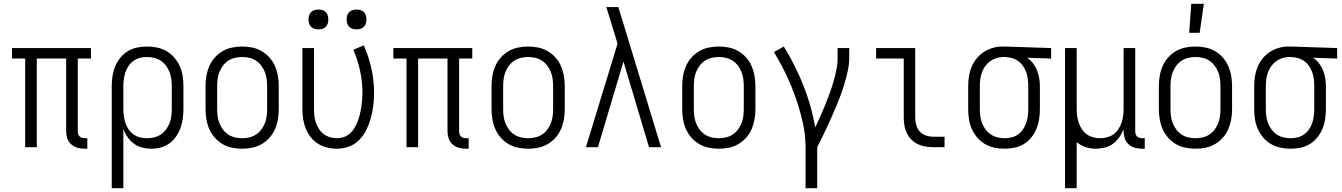

<svg xmlns="http://www.w3.org/2000/svg" viewBox="-20 -772 7040 1007"><path d="M424 8Q405 8 386.5 3Q368 -2 353.5 -15Q339 -28 333 -46.5Q327 -65 327 -84V-465H173V0H112V-465H43V-520H457V-465H388V-84Q388 -76 390 -69Q392 -62 397 -57Q402 -52 409.5 -49.5Q417 -47 424 -47H438V8Z M566 215V-320Q566 -346 570 -372.5Q574 -399 584 -423.5Q594 -448 610.5 -468.5Q627 -489 649.5 -503Q672 -517 698 -522.5Q724 -528 751 -528Q778 -528 804.5 -522.5Q831 -517 854 -503.5Q877 -490 894.5 -469.5Q912 -449 923 -424.5Q934 -400 938 -373.5Q942 -347 942 -320V-200Q942 -175 938.5 -149.5Q935 -124 926.5 -100.5Q918 -77 903.5 -56Q889 -35 868.5 -20Q848 -5 823.5 1.5Q799 8 773 8Q749 8 725.5 2Q702 -4 682.5 -18.5Q663 -33 649 -53Q635 -73 627 -96V215ZM751 -47Q770 -47 788.5 -51.5Q807 -56 823 -66.5Q839 -77 850.5 -92.5Q862 -108 869 -125.5Q876 -143 878.5 -162Q881 -181 881 -200V-320Q881 -339 878.5 -358Q876 -377 869 -394.5Q862 -412 850.5 -427.5Q839 -443 823 -453.5Q807 -464 788.5 -468.5Q770 -473 751 -473Q732 -473 714 -468.5Q696 -464 680.5 -453Q665 -442 654.5 -426.5Q644 -411 638 -393.5Q632 -376 629.5 -357.5Q627 -339 627 -320V-200Q627 -181 629.5 -162.5Q632 -144 638 -126.5Q644 -109 654.5 -93.5Q665 -78 680.5 -67Q696 -56 714 -51.5Q732 -47 751 -47Z M1250 8Q1223 8 1196.5 2.5Q1170 -3 1147 -16.5Q1124 -30 1106 -50.5Q1088 -71 1077.5 -95.5Q1067 -120 1062.5 -146.5Q1058 -173 1058 -200V-320Q1058 -347 1062.5 -373.5Q1067 -400 1077.5 -424.5Q1088 -449 1106 -469.5Q1124 -490 1147 -503.5Q1170 -517 1196.5 -522.5Q1223 -528 1250 -528Q1277 -528 1303.5 -522.5Q1330 -517 1353 -503.5Q1376 -490 1394 -469.5Q1412 -449 1422.5 -424.5Q1433 -400 1437.5 -373.5Q1442 -347 1442 -320V-200Q1442 -173 1437.5 -146.5Q1433 -120 1422.5 -95.5Q1412 -71 1394 -50.5Q1376 -30 1353 -16.5Q1330 -3 1303.5 2.5Q1277 8 1250 8ZM1250 -47Q1269 -47 1288 -51.5Q1307 -56 1323 -66.5Q1339 -77 1350.5 -92.5Q1362 -108 1369 -125.5Q1376 -143 1378.5 -162Q1381 -181 1381 -200V-320Q1381 -339 1378.5 -358Q1376 -377 1369 -394.5Q1362 -412 1350.5 -427.5Q1339 -443 1323 -453.5Q1307 -464 1288 -468.5Q1269 -473 1250 -473Q1231 -473 1212 -468.5Q1193 -464 1177 -453.5Q1161 -443 1149.5 -427.5Q1138 -412 1131 -394.5Q1124 -377 1121.5 -358Q1119 -339 1119 -320V-200Q1119 -181 1121.5 -162Q1124 -143 1131 -125.5Q1138 -108 1149.5 -92.5Q1161 -77 1177 -66.5Q1193 -56 1212 -51.5Q1231 -47 1250 -47Z M1746 8Q1720 8 1694.5 1.5Q1669 -5 1647 -19Q1625 -33 1609 -53.5Q1593 -74 1583.5 -98Q1574 -122 1570 -148Q1566 -174 1566 -200V-520H1627V-200Q1627 -182 1629 -164Q1631 -146 1637 -128.5Q1643 -111 1653 -95.5Q1663 -80 1677.5 -69Q1692 -58 1709.5 -52.5Q1727 -47 1745 -47Q1764 -47 1782.5 -53Q1801 -59 1815.5 -72Q1830 -85 1839.5 -101.5Q1849 -118 1856 -135.5Q1863 -153 1867.5 -172Q1872 -191 1875 -209.5Q1878 -228 1879.5 -247Q1881 -266 1881 -285Q1881 -344 1868.5 -401Q1856 -458 1833 -511L1888 -534Q1914 -475 1928 -412Q1942 -349 1942 -285Q1942 -252 1938 -219Q1934 -186 1925.5 -154.5Q1917 -123 1902.5 -93Q1888 -63 1865 -39Q1842 -15 1810.5 -3.5Q1779 8 1746 8ZM1850 -618Q1839 -618 1829 -621Q1819 -624 1811.5 -631.5Q1804 -639 1801 -649Q1798 -659 1798 -670Q1798 -681 1801 -691Q1804 -701 1811.5 -708.5Q1819 -716 1829 -719Q1839 -722 1850 -722Q1861 -722 1871 -719Q1881 -716 1888.5 -708.5Q1896 -701 1899 -691Q1902 -681 1902 -670Q1902 -659 1899 -649Q1896 -639 1888.5 -631.5Q1881 -624 1871 -621Q1861 -618 1850 -618ZM1650 -618Q1639 -618 1629 -621Q1619 -624 1611.5 -631.5Q1604 -639 1601 -649Q1598 -659 1598 -670Q1598 -681 1601 -691Q1604 -701 1611.5 -708.5Q1619 -716 1629 -719Q1639 -722 1650 -722Q1661 -722 1671 -719Q1681 -716 1688.5 -708.5Q1696 -701 1699 -691Q1702 -681 1702 -670Q1702 -659 1699 -649Q1696 -639 1688.5 -631.5Q1681 -624 1671 -621Q1661 -618 1650 -618Z M2424 8Q2405 8 2386.5 3Q2368 -2 2353.5 -15Q2339 -28 2333 -46.5Q2327 -65 2327 -84V-465H2173V0H2112V-465H2043V-520H2457V-465H2388V-84Q2388 -76 2390 -69Q2392 -62 2397 -57Q2402 -52 2409.5 -49.5Q2417 -47 2424 -47H2438V8Z M2750 8Q2723 8 2696.5 2.5Q2670 -3 2647 -16.5Q2624 -30 2606 -50.5Q2588 -71 2577.5 -95.5Q2567 -120 2562.5 -146.5Q2558 -173 2558 -200V-320Q2558 -347 2562.5 -373.5Q2567 -400 2577.5 -424.5Q2588 -449 2606 -469.5Q2624 -490 2647 -503.5Q2670 -517 2696.5 -522.5Q2723 -528 2750 -528Q2777 -528 2803.5 -522.5Q2830 -517 2853 -503.5Q2876 -490 2894 -469.5Q2912 -449 2922.5 -424.5Q2933 -400 2937.5 -373.5Q2942 -347 2942 -320V-200Q2942 -173 2937.5 -146.5Q2933 -120 2922.5 -95.5Q2912 -71 2894 -50.5Q2876 -30 2853 -16.5Q2830 -3 2803.5 2.5Q2777 8 2750 8ZM2750 -47Q2769 -47 2788 -51.5Q2807 -56 2823 -66.5Q2839 -77 2850.5 -92.5Q2862 -108 2869 -125.5Q2876 -143 2878.5 -162Q2881 -181 2881 -200V-320Q2881 -339 2878.5 -358Q2876 -377 2869 -394.5Q2862 -412 2850.5 -427.5Q2839 -443 2823 -453.5Q2807 -464 2788 -468.5Q2769 -473 2750 -473Q2731 -473 2712 -468.5Q2693 -464 2677 -453.5Q2661 -443 2649.5 -427.5Q2638 -412 2631 -394.5Q2624 -377 2621.5 -358Q2619 -339 2619 -320V-200Q2619 -181 2621.5 -162Q2624 -143 2631 -125.5Q2638 -108 2649.5 -92.5Q2661 -77 2677 -66.5Q2693 -56 2712 -51.5Q2731 -47 2750 -47Z M3053 0 3219 -543 3193 -628Q3185 -655 3176.5 -681.5Q3168 -708 3160 -735H3223L3257 -624L3447 0H3384L3250 -449L3116 0Z M3750 8Q3723 8 3696.5 2.5Q3670 -3 3647 -16.5Q3624 -30 3606 -50.5Q3588 -71 3577.5 -95.5Q3567 -120 3562.5 -146.5Q3558 -173 3558 -200V-320Q3558 -347 3562.5 -373.5Q3567 -400 3577.5 -424.5Q3588 -449 3606 -469.5Q3624 -490 3647 -503.5Q3670 -517 3696.5 -522.5Q3723 -528 3750 -528Q3777 -528 3803.5 -522.5Q3830 -517 3853 -503.5Q3876 -490 3894 -469.5Q3912 -449 3922.5 -424.5Q3933 -400 3937.5 -373.5Q3942 -347 3942 -320V-200Q3942 -173 3937.5 -146.5Q3933 -120 3922.5 -95.5Q3912 -71 3894 -50.5Q3876 -30 3853 -16.5Q3830 -3 3803.5 2.5Q3777 8 3750 8ZM3750 -47Q3769 -47 3788 -51.5Q3807 -56 3823 -66.5Q3839 -77 3850.5 -92.5Q3862 -108 3869 -125.5Q3876 -143 3878.5 -162Q3881 -181 3881 -200V-320Q3881 -339 3878.5 -358Q3876 -377 3869 -394.5Q3862 -412 3850.5 -427.5Q3839 -443 3823 -453.5Q3807 -464 3788 -468.5Q3769 -473 3750 -473Q3731 -473 3712 -468.5Q3693 -464 3677 -453.5Q3661 -443 3649.5 -427.5Q3638 -412 3631 -394.5Q3624 -377 3621.5 -358Q3619 -339 3619 -320V-200Q3619 -181 3621.5 -162Q3624 -143 3631 -125.5Q3638 -108 3649.5 -92.5Q3661 -77 3677 -66.5Q3693 -56 3712 -51.5Q3731 -47 3750 -47Z M4205 215V0Q4205 -66 4190 -131.5Q4175 -197 4153 -259.5Q4131 -322 4102.5 -382Q4074 -442 4039 -499L4091 -528Q4151 -431 4193.5 -324Q4236 -217 4256 -104Q4270 -133 4283 -162.5Q4296 -192 4308 -221.5Q4320 -251 4331 -281Q4342 -311 4351 -342Q4360 -373 4366.5 -404.5Q4373 -436 4373 -468V-520H4434V-468Q4434 -437 4427.5 -406Q4421 -375 4412.5 -345Q4404 -315 4393.5 -285.5Q4383 -256 4371 -227Q4359 -198 4346.5 -169.5Q4334 -141 4321 -112.5Q4308 -84 4294 -56Q4280 -28 4266 0V215Z M4874 0Q4854 0 4833 -3.5Q4812 -7 4793.5 -16Q4775 -25 4760 -40Q4745 -55 4736 -74Q4727 -93 4723.5 -113.5Q4720 -134 4720 -155V-465H4575V-520H4780V-155Q4780 -135 4785.5 -116Q4791 -97 4804 -82.5Q4817 -68 4836 -61.5Q4855 -55 4874 -55H4934V0Z M5249 8Q5222 8 5195.5 2.5Q5169 -3 5146 -16.5Q5123 -30 5105.5 -50.5Q5088 -71 5077 -95.5Q5066 -120 5062 -146.5Q5058 -173 5058 -200V-320Q5058 -346 5062 -371.5Q5066 -397 5075.5 -420.5Q5085 -444 5101.5 -464.5Q5118 -485 5139.5 -499Q5161 -513 5186 -520.5Q5211 -528 5236 -528H5250L5493 -520V-465L5367 -469Q5385 -457 5398 -440Q5411 -423 5419 -403Q5427 -383 5430.5 -362Q5434 -341 5434 -320V-200Q5434 -174 5430 -147.5Q5426 -121 5416 -96.5Q5406 -72 5389.5 -51.5Q5373 -31 5350.5 -17Q5328 -3 5302 2.5Q5276 8 5249 8ZM5249 -47Q5268 -47 5286 -51.5Q5304 -56 5319.5 -67Q5335 -78 5345.5 -93.5Q5356 -109 5362 -126.5Q5368 -144 5370.5 -162.5Q5373 -181 5373 -200V-320Q5373 -338 5371 -355.5Q5369 -373 5363.5 -389.5Q5358 -406 5348.5 -421.5Q5339 -437 5325.5 -448Q5312 -459 5295 -465Q5278 -471 5261 -472L5250 -473H5241Q5223 -473 5205 -467Q5187 -461 5172.5 -450.5Q5158 -440 5147 -424.5Q5136 -409 5130 -392Q5124 -375 5121.5 -356.5Q5119 -338 5119 -320V-200Q5119 -181 5121.5 -162Q5124 -143 5131 -125.5Q5138 -108 5149.5 -92.5Q5161 -77 5177 -66.5Q5193 -56 5211.5 -51.5Q5230 -47 5249 -47Z M5566 215V-520H5627V-200Q5627 -181 5629.5 -163Q5632 -145 5638 -127.5Q5644 -110 5654.5 -94Q5665 -78 5680 -67.5Q5695 -57 5713 -52Q5731 -47 5750 -47Q5769 -47 5787 -52Q5805 -57 5820 -67.5Q5835 -78 5845.5 -94Q5856 -110 5862 -127.5Q5868 -145 5870.5 -163Q5873 -181 5873 -200V-520H5934V-84Q5934 -76 5936 -69Q5938 -62 5943 -57Q5948 -52 5955.5 -49.5Q5963 -47 5970 -47H5984V8H5970Q5951 8 5932.5 3Q5914 -2 5899.5 -15Q5885 -28 5879 -46.5Q5873 -65 5873 -84V-96Q5865 -73 5851 -53Q5837 -33 5818 -18.5Q5799 -4 5775 2Q5751 8 5727 8Q5700 8 5673.5 -0.5Q5647 -9 5627 -27V215Z M6250 8Q6223 8 6196.5 2.5Q6170 -3 6147 -16.5Q6124 -30 6106 -50.5Q6088 -71 6077.5 -95.5Q6067 -120 6062.5 -146.5Q6058 -173 6058 -200V-320Q6058 -347 6062.5 -373.5Q6067 -400 6077.5 -424.5Q6088 -449 6106 -469.5Q6124 -490 6147 -503.5Q6170 -517 6196.5 -522.5Q6223 -528 6250 -528Q6277 -528 6303.5 -522.5Q6330 -517 6353 -503.5Q6376 -490 6394 -469.5Q6412 -449 6422.5 -424.5Q6433 -400 6437.5 -373.5Q6442 -347 6442 -320V-200Q6442 -173 6437.5 -146.5Q6433 -120 6422.5 -95.5Q6412 -71 6394 -50.5Q6376 -30 6353 -16.5Q6330 -3 6303.5 2.5Q6277 8 6250 8ZM6250 -47Q6269 -47 6288 -51.5Q6307 -56 6323 -66.5Q6339 -77 6350.5 -92.5Q6362 -108 6369 -125.5Q6376 -143 6378.5 -162Q6381 -181 6381 -200V-320Q6381 -339 6378.5 -358Q6376 -377 6369 -394.5Q6362 -412 6350.5 -427.5Q6339 -443 6323 -453.5Q6307 -464 6288 -468.5Q6269 -473 6250 -473Q6231 -473 6212 -468.5Q6193 -464 6177 -453.5Q6161 -443 6149.5 -427.5Q6138 -412 6131 -394.5Q6124 -377 6121.5 -358Q6119 -339 6119 -320V-200Q6119 -181 6121.5 -162Q6124 -143 6131 -125.5Q6138 -108 6149.5 -92.5Q6161 -77 6177 -66.5Q6193 -56 6212 -51.5Q6231 -47 6250 -47ZM6217 -600 6228 -752H6294L6272 -600Z M6749 8Q6722 8 6695.5 2.5Q6669 -3 6646 -16.5Q6623 -30 6605.5 -50.5Q6588 -71 6577 -95.5Q6566 -120 6562 -146.5Q6558 -173 6558 -200V-320Q6558 -346 6562 -371.5Q6566 -397 6575.5 -420.5Q6585 -444 6601.5 -464.5Q6618 -485 6639.5 -499Q6661 -513 6686 -520.5Q6711 -528 6736 -528H6750L6993 -520V-465L6867 -469Q6885 -457 6898 -440Q6911 -423 6919 -403Q6927 -383 6930.5 -362Q6934 -341 6934 -320V-200Q6934 -174 6930 -147.5Q6926 -121 6916 -96.5Q6906 -72 6889.5 -51.5Q6873 -31 6850.5 -17Q6828 -3 6802 2.5Q6776 8 6749 8ZM6749 -47Q6768 -47 6786 -51.5Q6804 -56 6819.5 -67Q6835 -78 6845.5 -93.5Q6856 -109 6862 -126.5Q6868 -144 6870.5 -162.5Q6873 -181 6873 -200V-320Q6873 -338 6871 -355.5Q6869 -373 6863.5 -389.5Q6858 -406 6848.5 -421.5Q6839 -437 6825.5 -448Q6812 -459 6795 -465Q6778 -471 6761 -472L6750 -473H6741Q6723 -473 6705 -467Q6687 -461 6672.5 -450.5Q6658 -440 6647 -424.5Q6636 -409 6630 -392Q6624 -375 6621.5 -356.5Q6619 -338 6619 -320V-200Q6619 -181 6621.5 -162Q6624 -143 6631 -125.5Q6638 -108 6649.5 -92.5Q6661 -77 6677 -66.5Q6693 -56 6711.5 -51.5Q6730 -47 6749 -47Z"/></svg>

Font: Iosevka Custom Light
Style: Regular
Weight: 300
Monospace: yes
Designer: Belleve Invis
Foundry: Belleve Invis
Version: Version 27.3.5